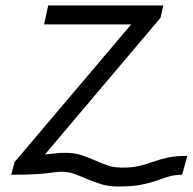

<svg xmlns="http://www.w3.org/2000/svg" viewBox="-20 -638 704 701"><path d="M426 -26Q464 -26 490 -32.5Q516 -39 539.5 -47.5Q563 -56 592 -62.5Q621 -69 664 -69L645 0Q618 0 596.5 6.5Q575 13 551.5 21.5Q528 30 495 36.5Q462 43 411 43Q377 43 349.5 34.5Q322 26 299 16Q276 6 253 -2.5Q230 -11 203 -11Q192 -11 179 -9Q166 -7 147.5 -5Q129 -3 98.5 -1.5Q68 0 21 0L33 -46L459 -549H141L156 -618H576L566 -573L144 -74Q166 -76 181.5 -78Q197 -80 219 -80Q253 -80 278 -71.5Q303 -63 325.5 -53Q348 -43 371.5 -34.5Q395 -26 426 -26Z"/></svg>

Font: Victor Mono
Style: Italic
Weight: 400
Italic angle: -12°
Monospace: yes
Designer: Rune Bjørnerås
Version: Version 1.561;gftools[0.9.30]